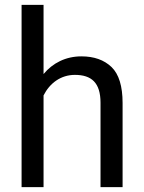

<svg xmlns="http://www.w3.org/2000/svg" viewBox="-20 -770 591 790"><path d="M68.8 -750V0H159.2V-377.4C184.6 -427.7 230 -461.9 288.1 -461.9C356.4 -461.9 393.6 -429.7 393.6 -347.2V0H484.4V-346.2C484.4 -415.5 469.2 -464.8 439 -494.1C408.2 -523.4 367.2 -538.1 314.9 -538.1C250.5 -538.1 196.8 -510.7 159.2 -465.3V-750Z"/></svg>

Font: Vazirmatn
Style: Regular
Weight: 400
Designer: Saber Rastikerdar
Foundry: Saber Rastikerdar
Version: Version 33.003